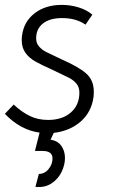

<svg xmlns="http://www.w3.org/2000/svg" viewBox="-34 -533 466 786"><path d="M186 11 173 39Q202 43 217 64Q232 85 232 114Q232 142 218 171Q204 200 176.5 218Q149 236 111 232L125 179Q149 179 165 159Q181 139 181 116Q181 85 141 85H109L128 10Q49 -1 -14 -67L22 -105Q54 -75 87.5 -58.5Q121 -42 163 -42Q221 -42 256 -72.5Q291 -103 291 -154Q291 -176 279 -190.5Q267 -205 248.5 -214.5Q230 -224 181 -247Q136 -267 110.5 -281.5Q85 -296 70 -317Q55 -338 55 -368Q55 -380 56 -386Q63 -444 107.5 -478.5Q152 -513 219 -513Q255 -513 288.5 -502.5Q322 -492 344 -473L316 -432Q278 -459 220 -459Q170 -459 142 -437Q114 -415 114 -376Q114 -356 126 -342.5Q138 -329 154.5 -320.5Q171 -312 216 -291Q287 -260 318.5 -232.5Q350 -205 350 -158Q350 -144 349 -137Q341 -75 297 -36Q253 3 186 11Z"/></svg>

Font: Bellota
Style: Italic
Weight: 400
Italic angle: -7.5°
Designer: Kemie Guaida
Foundry: Kemie Guaida
Version: Version 4.001